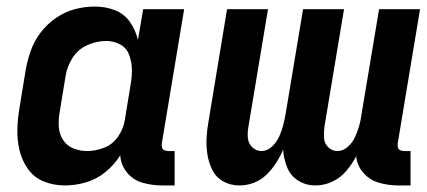

<svg xmlns="http://www.w3.org/2000/svg" viewBox="-20 -558 1302 586"><path d="M178 8Q210 8 242.5 -1.5Q275 -11 302 -33Q329 -55 347 -84Q349 -54 368 -31Q387 -8 416 0Q445 8 476 8H513V-97H494Q487 -97 481.5 -99.5Q476 -102 474.5 -108Q473 -114 474 -121L542 -530H417L401 -436Q394 -466 376.5 -491Q359 -516 330.5 -527Q302 -538 269 -538Q239 -538 208.5 -530Q178 -522 150.5 -503Q123 -484 103.5 -458Q84 -432 73.5 -402Q63 -372 58 -342L40 -232Q34 -198 33 -164.5Q32 -131 39.5 -99.5Q47 -68 65.5 -42Q84 -16 114 -4Q144 8 178 8ZM246 -97Q224 -97 204 -105Q184 -113 172.5 -131Q161 -149 159.5 -170.5Q158 -192 162 -215L180 -325Q184 -353 200.5 -380Q217 -407 246 -420Q275 -433 304 -433Q327 -433 346.5 -422.5Q366 -412 374 -391Q382 -370 382.5 -347.5Q383 -325 379 -302L361 -192Q357 -166 341 -142Q325 -118 298.5 -107.5Q272 -97 246 -97Z M711 8Q733 8 754.5 0Q776 -8 793 -24.5Q810 -41 822.5 -60.5Q835 -80 844 -101Q846 -73 856.5 -47Q867 -21 890.5 -6.5Q914 8 943 8Q969 8 994 -3.5Q1019 -15 1037 -36.5Q1055 -58 1067 -81Q1070 -52 1089.5 -30Q1109 -8 1137.5 0Q1166 8 1196 8H1233V-97H1214Q1207 -97 1201.5 -99.5Q1196 -102 1194.5 -108Q1193 -114 1194 -121L1262 -530H1137L1083 -207Q1081 -190 1076 -173Q1071 -156 1063.5 -139.5Q1056 -123 1041.5 -110Q1027 -97 1010 -97Q994 -97 982 -108.5Q970 -120 969 -136.5Q968 -153 970 -170L1030 -530H905L852 -212Q849 -194 844.5 -176.5Q840 -159 832.5 -142Q825 -125 810.5 -111Q796 -97 778 -97Q762 -97 750 -108.5Q738 -120 736.5 -136.5Q735 -153 738 -170L798 -530H673L617 -191Q612 -164 610.5 -138Q609 -112 613 -86.5Q617 -61 628.5 -38.5Q640 -16 662 -4Q684 8 711 8Z"/></svg>

Font: Iosevka Sparkle
Style: Bold Italic
Weight: 700
Italic angle: -9°
Designer: Belleve Invis
Foundry: Belleve Invis
Version: Version 4.5.0; ttfautohint (v1.8.3)